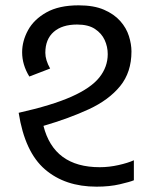

<svg xmlns="http://www.w3.org/2000/svg" viewBox="-20 -566 565 720"><path d="M342 134Q224 134 148.5 69Q73 4 50 -143Q175 -171 248 -203.5Q321 -236 352.5 -275.5Q384 -315 384 -363Q384 -391 372.5 -416Q361 -441 336 -457.5Q311 -474 269 -474Q213 -474 181.5 -446.5Q150 -419 150 -368Q150 -341 168 -309L90 -279Q63 -323 63 -370Q63 -412 85 -452.5Q107 -493 154 -519.5Q201 -546 275 -546Q332 -546 370 -529.5Q408 -513 431 -487Q454 -461 463.5 -430.5Q473 -400 473 -373Q473 -295 430.5 -243Q388 -191 313.5 -156.5Q239 -122 143 -94Q182 61 354 61Q389 61 424.5 53Q460 45 482 35V110Q468 116 429.5 125Q391 134 342 134Z"/></svg>

Font: Noto Sans Coptic
Style: Regular
Weight: 400
Designer: Monotype Design Team, Denis Moyogo Jacquerye
Foundry: Monotype Imaging Inc.
Version: Version 2.002; ttfautohint (v1.8.4.7-5d5b)